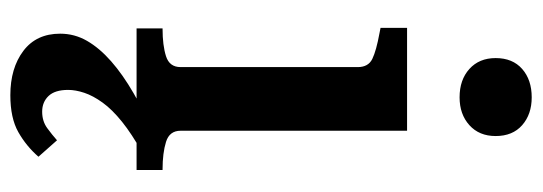

<svg xmlns="http://www.w3.org/2000/svg" viewBox="-350 -434 1023 362"><g transform="rotate(90 161.0 -253.5)"><path d="M164 -609Q131 -609 110.5 -627.5Q90 -646 90 -677Q90 -709 110.5 -727Q131 -745 164 -745Q196 -745 216.5 -727Q237 -709 237 -677Q237 -646 216.5 -627.5Q196 -609 164 -609ZM227 -510V-83Q227 -62 248 -55.5Q269 -49 300 -49H301V0H34V-49H35Q66 -49 86.5 -55.5Q107 -62 107 -83V-417Q107 -437 91.5 -444.5Q76 -452 43 -458L33 -460V-510ZM236 -35 267 -10Q233 9 210 27.5Q187 46 174 64Q161 82 155.5 98.5Q150 115 150 129Q150 154 161.5 166Q173 178 191 178Q209 178 222 168.5Q235 159 245 150L276 185Q256 208 229.5 223Q203 238 160 238Q109 238 76.5 213.5Q44 189 44 144Q44 117 57.5 93.5Q71 70 96 48Q121 26 156.5 5.5Q192 -15 236 -35Z"/></g></svg>

Font: Roboto Serif 36pt Medium
Style: Regular
Weight: 500
Designer: Greg Gazdowicz
Foundry: Commercial Type
Version: Version 1.008